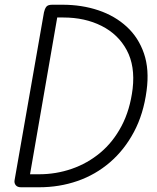

<svg xmlns="http://www.w3.org/2000/svg" viewBox="-20 -792 664 812"><path d="M69 0Q53 0 46 -9.5Q39 -19 42 -32L166 -740Q169 -754 175.5 -763Q182 -772 201 -772H244Q326 -772 396 -748.5Q466 -725 516 -679Q566 -633 589 -565.5Q612 -498 600 -409Q587 -310 546.5 -234Q506 -158 445 -105.5Q384 -53 307.5 -26.5Q231 0 145 0ZM107 -55H145Q217 -55 283.5 -78Q350 -101 404 -146Q458 -191 494 -259Q530 -327 541 -417Q552 -513 516 -580Q480 -647 409.5 -682.5Q339 -718 248 -718H222Z"/></svg>

Font: Edu VIC WA NT Beginner
Style: Regular
Weight: 400
Designer: Tina and Corey Anderson
Foundry: Google for Education
Version: Version 1.003